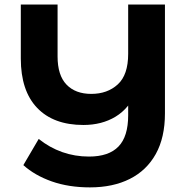

<svg xmlns="http://www.w3.org/2000/svg" viewBox="-20 -720 825 848"><path d="M377.4 107.6Q283.4 107.6 208.7 81.3Q133.9 54.9 83.1 9.3L151 -106.4Q198.6 -68.2 254.7 -48.3Q310.8 -28.5 373.1 -28.5Q460.5 -28.5 503.3 -72.9Q546.1 -117.2 546.1 -210.8V-343.4L583.9 -317.9Q551.1 -241.4 490.4 -204.7Q429.8 -168 348.4 -168Q216.4 -168 144.2 -243.4Q71.9 -318.8 71.9 -461.4V-700H234.3V-470.6Q234.3 -387.5 273.7 -346.4Q313.1 -305.3 383 -305.3Q454.3 -305.3 500.2 -347.3Q546.1 -389.3 546.1 -482.2V-700H708.5V-218.9Q708.5 -112.6 668.1 -39.9Q627.7 32.8 553.3 70.2Q479 107.6 377.4 107.6Z"/></svg>

Font: Montserrat Alternates Thin
Style: Regular
Weight: 100
Designer: Julieta Ulanovsky
Foundry: Julieta Ulanovsky
Version: Version 9.000